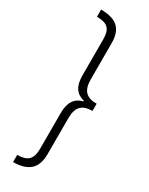

<svg xmlns="http://www.w3.org/2000/svg" viewBox="-254 -877 847 1088"><g transform="rotate(30 169.5 -333.0)"><path d="M299 -310V-357C233 -357 201 -385 201 -461V-696C201 -795 152 -831 54 -832V-785C120 -784 149 -765 149 -690V-456C149 -385 175 -349 228 -335V-332C173 -317 149 -278 149 -210V23C149 97 118 118 54 119V166C150 165 201 126 201 29V-205C201 -281 233 -310 299 -310Z"/></g></svg>

Font: Noto Sans Devanagari Condensed Light
Style: Regular
Weight: 300
Width: 3
Designer: Jelle Bosma - Monotype Design Team
Foundry: Monotype Imaging Inc.
Version: Version 2.004